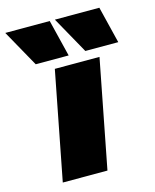

<svg xmlns="http://www.w3.org/2000/svg" viewBox="-198 -825 727 901"><g transform="rotate(-15 165.5 -374.0)"><path d="M-6 0 96 -525H313L211 0ZM15 -569 -85 -748H131L175 -569ZM256 -569 156 -748H372L416 -569Z"/></g></svg>

Font: REM Black
Style: Italic
Weight: 900
Italic angle: -11°
Designer: Octavio Pardo
Foundry: Ashler Design
Version: Version 1.005;gftools[0.9.28]